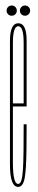

<svg xmlns="http://www.w3.org/2000/svg" viewBox="-20 -692 140 714"><path d="M47.5 3Q17 3 17 -80.5Q17 -164 17 -301Q17 -472.5 17 -539Q17 -605.5 48 -605.5Q79 -605.5 79 -541.5Q79 -477.5 79 -301Q79 -299 79 -296H24V-307.5H72L68 -302Q68 -470.5 68 -532.5Q68 -594.5 48 -594.5Q28 -594.5 28 -532.5Q28 -470.5 28 -302Q28 -166 28 -87Q28 -8 47.5 -8ZM47.5 -8Q55 -8 59.2 -20.8Q63.5 -33.5 65.2 -60.2Q67 -87 67.5 -129.2Q68 -171.5 68 -230H79Q79 -179 78.5 -140.5Q78 -102 76.5 -74.5Q75 -47 71.8 -30Q68.5 -13 62.5 -5Q56.5 3 47.5 3L46 -2ZM23.5 -633.5Q15.5 -633.5 10 -639Q4.5 -644.5 4.5 -652.5Q4.5 -660.5 10 -666Q15.5 -671.5 23.5 -671.5Q31.5 -671.5 37 -666Q42.5 -660.5 42.5 -652.5Q42.5 -644.5 37 -639Q31.5 -633.5 23.5 -633.5ZM73 -633.5Q65 -633.5 59.5 -639Q54 -644.5 54 -652.5Q54 -660.5 59.5 -666Q65 -671.5 73 -671.5Q81 -671.5 86.5 -666Q92 -660.5 92 -652.5Q92 -644.5 86.5 -639Q81 -633.5 73 -633.5Z"/></svg>

Font: Anybody UltraCondensed Thin
Style: Regular
Weight: 100
Width: 1
Designer: Tyler Finck
Foundry: Etcetera Type Company
Version: Version 1.110